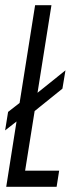

<svg xmlns="http://www.w3.org/2000/svg" viewBox="-20 -720 290 740"><path d="M4 0 43.7 -251.8 -0.3 -217.4 11.2 -288.7 55.5 -323.2 115.3 -700H178.3L124.6 -362.4L232.3 -448.9L220.6 -378.3L113.5 -292L76.8 -62.1H208L198.2 0Z"/></svg>

Font: Georama ExtraCondensed Thin
Style: Italic
Weight: 100
Width: 2
Italic angle: -9°
Designer: Jean-Baptiste Levee
Foundry: Production Type
Version: Version 1.001